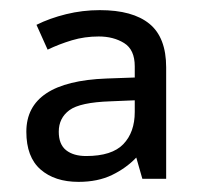

<svg xmlns="http://www.w3.org/2000/svg" viewBox="-20 -742 397 379"><path d="M177 -722Q242 -722 275 -695Q308 -668 308 -609V-389H261L249 -431Q229 -410 201 -396.5Q173 -383 135 -383Q88 -383 60 -407.5Q32 -432 32 -482Q32 -581 190 -587L246 -589V-611Q246 -644 225 -657Q204 -670 175 -670Q147 -670 122 -662.5Q97 -655 74 -644L52 -693Q78 -706 110.5 -714Q143 -722 177 -722ZM198 -542Q138 -540 117 -524.5Q96 -509 96 -482Q96 -457 110.5 -445.5Q125 -434 150 -434Q201 -434 223.5 -457.5Q246 -481 246 -521V-544Z"/></svg>

Font: Noto Sans Lepcha
Style: Regular
Weight: 400
Designer: Monotype Design Team
Foundry: Monotype Imaging Inc.
Version: Version 2.006; ttfautohint (v1.8.4.7-5d5b)